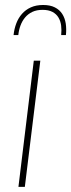

<svg xmlns="http://www.w3.org/2000/svg" viewBox="-20 -730 279 750"><path d="M33 0ZM137.5 -493 77 0H52L112 -493ZM148.5 -710.5Q176 -710.5 194.2 -701.2Q212.5 -692 223 -675.8Q233.5 -659.5 236.8 -638.2Q240 -617 237.5 -593H219Q221 -612.5 218.8 -630.2Q216.5 -648 208.2 -661.8Q200 -675.5 184.8 -683.5Q169.5 -691.5 146.5 -691.5Q123 -691.5 106.2 -683.5Q89.5 -675.5 78 -661.8Q66.5 -648 60 -630.2Q53.5 -612.5 51.5 -593H33Q35.5 -617 43.5 -638.2Q51.5 -659.5 65.8 -675.8Q80 -692 100.5 -701.2Q121 -710.5 148.5 -710.5Z"/></svg>

Font: Lato Thin
Style: Italic
Weight: 200
Italic angle: -7°
Designer: Lukasz Dziedzic
Foundry: tyPoland Lukasz Dziedzic
Version: Version 2.007; 2014-02-27